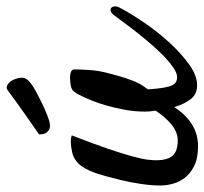

<svg xmlns="http://www.w3.org/2000/svg" viewBox="-39 -575 629 591"><g transform="rotate(-90 275.5 -279.5)"><path d="M121.1 15.6Q84 15.6 60.5 3.9Q37.1 -7.8 23.9 -24.9Q10.7 -42 5.4 -62Q0 -82 0 -98.6Q0 -127.9 4.9 -160.6Q9.8 -193.4 16.6 -221.2Q23.4 -249 28.8 -268.6Q34.2 -288.1 36.1 -293Q44.9 -321.3 59.1 -342.3Q73.2 -363.3 98.6 -371.1Q108.4 -373 119.1 -375Q127.9 -376 137.2 -376Q146.5 -376 154.3 -373Q127.9 -305.7 112.8 -260.7Q97.7 -215.8 89.8 -187.5Q81.1 -155.3 79.1 -135.7Q74.2 -91.8 86.9 -69.3Q99.6 -46.9 138.7 -46.9Q164.1 -46.9 187.5 -65.9Q210.9 -85 230.5 -115.2Q227.5 -130.9 227.5 -147.5Q227.5 -178.7 232.9 -208.5Q238.3 -238.3 245.6 -264.2Q252.9 -290 261.2 -310.5Q269.5 -331.1 275.4 -342.8Q286.1 -366.2 294.9 -371.6Q303.7 -377 323.2 -377.9Q331.1 -378.9 336.4 -378.4Q341.8 -377.9 345.7 -377Q357.4 -374 357.4 -365.2Q357.4 -349.6 355.5 -318.4Q353.5 -287.1 343.8 -253.9Q336.9 -226.6 330.6 -207.5Q324.2 -188.5 318.4 -175.3Q312.5 -162.1 306.6 -153.8Q300.8 -145.5 295.9 -138.7Q297.9 -109.4 300.8 -91.8Q303.7 -74.2 308.1 -64.9Q312.5 -55.7 318.8 -52.2Q325.2 -48.8 333 -48.8Q346.7 -48.8 365.2 -62Q383.8 -75.2 403.8 -95.2Q423.8 -115.2 443.8 -139.2Q463.9 -163.1 480.5 -184.6Q497.1 -206.1 508.8 -222.2Q520.5 -238.3 523.4 -242.2Q530.3 -251 536.6 -252.9Q543 -254.9 546.9 -251.5Q550.8 -248 551.3 -240.7Q551.8 -233.4 546.9 -224.6Q527.3 -187.5 498.5 -146Q469.7 -104.5 437 -69.3Q404.3 -34.2 371.1 -10.7Q337.9 12.7 308.6 12.7Q282.2 12.7 267.1 -5.4Q252 -23.4 241.2 -57.6Q218.8 -22.5 188.5 -3.4Q158.2 15.6 121.1 15.6ZM293 -570.3Q301.8 -577.1 312.5 -569.3Q323.2 -561.5 328.1 -545.9Q335 -525.4 329.1 -515.1Q323.2 -504.9 311.5 -497.1Q305.7 -492.2 289.6 -483.4Q273.4 -474.6 254.4 -465.3Q235.4 -456.1 216.8 -448.7Q198.2 -441.4 188.5 -440.4Q177.7 -439.5 171.9 -442.9Q166 -446.3 162.6 -451.2Q159.2 -456.1 158.2 -462.4Q157.2 -468.8 157.2 -473.6Q233.4 -526.4 263.7 -548.8Q281.2 -561.5 293 -570.3Z"/></g></svg>

Font: Satisfy
Style: Regular
Weight: 400
Designer: Font Diner, Inc
Foundry: Font Diner, Inc
Version: Version 1.001